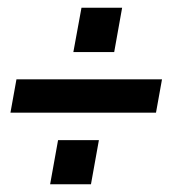

<svg xmlns="http://www.w3.org/2000/svg" viewBox="-20 -527 486 496"><path d="M7 -236 22.5 -322H398.5L383 -236ZM109.5 -51 130 -165H235.5L215 -51ZM169.5 -392.5 190.5 -507H295.5L275 -392.5Z"/></svg>

Font: Cabin SemiCondensedSemiBold
Style: Italic
Weight: 600
Width: 4
Italic angle: -10°
Designer: Pablo Impallari
Foundry: Pablo Impallari. http://www.impallari.com Igino Marini. http://www.ikern.com
Version: Version 3.001